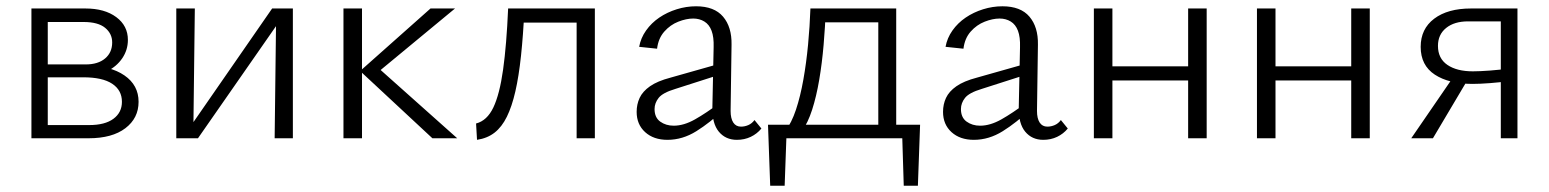

<svg xmlns="http://www.w3.org/2000/svg" viewBox="-20 -440 4930 611"><path d="M80 0V-413H252Q313 -413 350 -385.5Q387 -358 387 -313Q387 -281 369 -254.5Q351 -228 320 -213Q289 -198 247 -198L256 -231Q331 -231 376 -200Q421 -169 421 -116Q421 -64 379 -32Q337 0 262 0ZM132 -42H264Q314 -42 341 -62Q368 -82 368 -116Q368 -153 337 -173.5Q306 -194 245 -194H116V-235H253Q292 -235 314.5 -254Q337 -273 337 -305Q337 -333 314.5 -351.5Q292 -370 246 -370H132Z M854 0 859 -413H912V0ZM541 0V-413H600L595 0ZM578 0V-26L846 -413H878V-385L610 0Z M1356 0 1126 -214 1350 -413H1428L1168 -198V-238L1435 0ZM1073 0V-413H1132V0Z M1498 5 1495 -47Q1530 -56 1550 -98Q1570 -140 1581 -218.5Q1592 -297 1597 -413H1649Q1645 -328 1638 -262.5Q1631 -197 1620 -149Q1609 -101 1593 -68.5Q1577 -36 1554 -18Q1531 0 1498 5ZM1815 0V-413H1873V0ZM1628 -368V-413H1840V-368Z M2325 5Q2289 5 2267.5 -21Q2246 -47 2247 -98L2251 -290Q2252 -322 2244.5 -342Q2237 -362 2221.5 -371.5Q2206 -381 2186 -381Q2164 -381 2138.5 -371Q2113 -361 2094 -339.5Q2075 -318 2071 -285L2014 -291Q2019 -319 2036 -343Q2053 -367 2078 -384Q2103 -401 2133.5 -410.5Q2164 -420 2195 -420Q2253 -420 2281 -387Q2309 -354 2308 -298L2305 -87Q2305 -63 2313.5 -50Q2322 -37 2338 -37Q2350 -37 2361.5 -42Q2373 -47 2381 -58L2403 -31Q2389 -14 2369 -4.5Q2349 5 2325 5ZM2104 5Q2060 5 2033 -19.5Q2006 -44 2006 -84Q2006 -108 2015.5 -128.5Q2025 -149 2048.5 -165.5Q2072 -182 2114 -193L2280 -240L2285 -207L2129 -157Q2089 -145 2076 -128.5Q2063 -112 2063 -93Q2063 -66 2081 -53Q2099 -40 2124 -40Q2156 -40 2191.5 -60Q2227 -80 2271 -113L2283 -91Q2240 -50 2196 -22.5Q2152 5 2104 5Z M2479 -23Q2499 -49 2513 -91Q2527 -133 2536.5 -186.5Q2546 -240 2551.5 -298Q2557 -356 2559 -413H2608Q2606 -356 2601 -297.5Q2596 -239 2587 -186Q2578 -133 2564.5 -91Q2551 -49 2532 -23ZM2431 151 2424 -43H2484L2477 151ZM2449 0 2437 -43H2908L2883 0ZM2856 151 2850 -43H2908L2901 151ZM2775 0V-413H2832V0ZM2589 -369V-413H2801V-369Z M3300 5Q3264 5 3242.5 -21Q3221 -47 3222 -98L3226 -290Q3227 -322 3219.5 -342Q3212 -362 3196.5 -371.5Q3181 -381 3161 -381Q3139 -381 3113.5 -371Q3088 -361 3069 -339.5Q3050 -318 3046 -285L2989 -291Q2994 -319 3011 -343Q3028 -367 3053 -384Q3078 -401 3108.5 -410.5Q3139 -420 3170 -420Q3228 -420 3256 -387Q3284 -354 3283 -298L3280 -87Q3280 -63 3288.5 -50Q3297 -37 3313 -37Q3325 -37 3336.5 -42Q3348 -47 3356 -58L3378 -31Q3364 -14 3344 -4.5Q3324 5 3300 5ZM3079 5Q3035 5 3008 -19.5Q2981 -44 2981 -84Q2981 -108 2990.5 -128.5Q3000 -149 3023.5 -165.5Q3047 -182 3089 -193L3255 -240L3260 -207L3104 -157Q3064 -145 3051 -128.5Q3038 -112 3038 -93Q3038 -66 3056 -53Q3074 -40 3099 -40Q3131 -40 3166.5 -60Q3202 -80 3246 -113L3258 -91Q3215 -50 3171 -22.5Q3127 5 3079 5Z M3761 0V-413H3820V0ZM3461 0V-413H3520V0ZM3489 -184V-229H3791V-184Z M4280 0V-413H4339V0ZM3980 0V-413H4039V0ZM4008 -184V-229H4310V-184Z M4756 0V-372H4652Q4608 -372 4582 -351Q4556 -330 4556 -294Q4556 -254 4586 -233.5Q4616 -213 4667 -213Q4689 -213 4722 -215.5Q4755 -218 4781 -222V-182Q4755 -178 4722 -175.5Q4689 -173 4666 -173Q4591 -173 4546 -202.5Q4501 -232 4501 -291Q4501 -348 4544 -380.5Q4587 -413 4661 -413H4809V0ZM4471 0 4609 -201 4648 -182 4540 0Z"/></svg>

Font: Ysabeau Office Light
Style: Regular
Weight: 300
Designer: Christian Thalmann (Catharsis Fonts)
Version: Version 2.001;gftools[0.9.30]; featfreeze: tnum,lnum,ss02